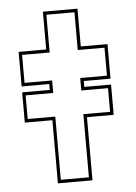

<svg xmlns="http://www.w3.org/2000/svg" viewBox="-51 -740 552 780"><g transform="rotate(-5 224.5 -350.0)"><path d="M153.5 0V-257.5H41V-381H153.5V-405H41V-546H153.5V-700H294.5V-546H403.5V-405H294.5V-381H403.5V-257.5H294.5V0ZM166.5 -13.5H281V-271H390V-367.5H281V-418.5H390V-532.5H281V-686.5H166.5V-532.5H54V-418.5H166.5V-367.5H54V-271H166.5Z"/></g></svg>

Font: Tourney Thin
Style: Regular
Weight: 100
Designer: Tyler Finck
Foundry: Etcetera Type Co
Version: Version 1.015